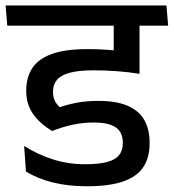

<svg xmlns="http://www.w3.org/2000/svg" viewBox="-38 -654 622 688"><path d="M319.5 -562H555L549 -634.5H313.5ZM461.5 -587.5H370.5V-476L461.5 -475.5ZM564.5 -562 558.5 -634.5H-18L-12 -562ZM369.5 -586.5V-413.5Q375.5 -412 388.2 -408.8Q401 -405.5 415.8 -402Q430.5 -398.5 443.2 -395.5Q456 -392.5 462 -391V-586.5ZM48.5 -131 55 -39.5Q96 -14 151.2 -0.2Q206.5 13.5 273 13.5Q355 13.5 404.5 -4.2Q454 -22 476 -56Q498 -90 498 -139V-144.5Q498 -189.5 479.8 -222.8Q461.5 -256 421 -274.2Q380.5 -292.5 314 -292.5Q274 -292.5 240.5 -286.5Q207 -280.5 176.5 -270Q164 -280.5 158 -293.8Q152 -307 152 -324V-326.5Q152 -351 166 -367.8Q180 -384.5 211.8 -393.2Q243.5 -402 297 -402Q338.5 -402 379.8 -399Q421 -396 462 -389.5V-460.5Q414 -469 369.8 -473.5Q325.5 -478 274.5 -478Q194 -478 146 -460Q98 -442 77 -408.8Q56 -375.5 56 -330.5V-327Q56 -281 80.2 -246Q104.5 -211 149 -184.5Q185 -199 222 -207Q259 -215 298.5 -215Q337.5 -215 360 -206.2Q382.5 -197.5 392.2 -181.8Q402 -166 402 -144.5V-140.5Q402 -115 388.8 -98.2Q375.5 -81.5 345.8 -73.5Q316 -65.5 266 -65.5Q207 -65.5 152.8 -82.5Q98.5 -99.5 48.5 -131Z"/></svg>

Font: Anek Devanagari Medium
Style: Regular
Weight: 500
Designer: Kailash Malviya (Devanagari) & Yesha Goshar (Latin)
Foundry: Ek Type
Version: Version 1.003